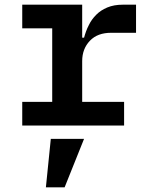

<svg xmlns="http://www.w3.org/2000/svg" viewBox="-20 -536 640 820"><path d="M176 264C176 264 256 264 256 264C256 264 339 57 339 57C339 57 197 57 197 57C197 57 176 264 176 264ZM75 0C75 0 510 0 510 0C510 0 510 -101 510 -101C510 -101 331 -101 331 -101C331 -101 331 -275 331 -275C331 -275 331 -275 331 -275C331 -310 342 -339 364 -362C386 -385 416 -396 455 -396C455 -396 561 -396 561 -396C561 -396 561 -516 561 -516C561 -516 505 -516 505 -516C505 -516 505 -516 505 -516C479 -516 457 -512 438 -504C419 -496 404 -486 391 -473C378 -460 367 -445 359 -428C350 -411 344 -393 339 -375C339 -375 331 -375 331 -375C331 -375 331 -516 331 -516C331 -516 75 -516 75 -516C75 -516 75 -415 75 -415C75 -415 203 -415 203 -415C203 -415 203 -101 203 -101C203 -101 75 -101 75 -101C75 -101 75 0 75 0Z"/></svg>

Font: IBM Plex Mono Mod
Style: SemiBold
Weight: 500
Designer: Mike Abbink, Paul van der Laan, Pieter van Rosmalen
Foundry: Bold Monday
Version: ""